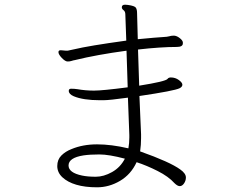

<svg xmlns="http://www.w3.org/2000/svg" viewBox="-20 -777 1040 818"><path d="M574 -368Q723 -390 745 -401Q757 -407 757 -416Q757 -425 742 -436Q727 -447 708 -447H706Q697 -446 694 -441Q686 -430 573 -412L568 -566Q665 -577 733 -577Q759 -577 759 -592V-597Q758 -605 746 -614.5Q734 -624 723 -625H718Q709 -625 701.5 -622.5Q694 -620 672.5 -619Q651 -618 567 -610L564 -721Q564 -736 559 -744Q554 -752 525 -756L513 -757Q499 -757 499 -746Q499 -739 506.5 -733.5Q514 -728 514 -715L518 -604Q358 -582 296 -567Q271 -561 268 -561Q265 -561 262 -561L239 -563Q229 -563 229 -555Q229 -545 243.5 -530Q258 -515 268 -515Q278 -515 285 -517.5Q292 -520 299 -521Q393 -544 519 -561Q520 -524 521.5 -484Q523 -444 524 -405Q417 -391 380.5 -391Q344 -391 310 -397Q298 -399 283 -399Q273 -399 273 -390Q273 -376 294 -367Q334 -350 406 -350H420Q446 -350 525 -361L531 -202V-191Q531 -167 527 -145Q454 -162 393.5 -162Q333 -162 285 -142Q259 -132 241.5 -114.5Q224 -97 224 -69.5Q224 -42 246 -21.5Q268 -1 305 10Q342 21 393.5 21Q445 21 491.5 -6.5Q538 -34 562 -86Q605 -72 651.5 -48.5Q698 -25 723 3Q736 16 746 16Q756 16 764 4.5Q772 -7 772 -21Q772 -38 748 -55Q704 -87 577 -132Q581 -160 581 -188V-205Q578 -277 574 -368ZM512 -101Q493 -64 457.5 -44Q422 -24 388 -24Q354 -24 330 -29Q272 -41 272 -72Q272 -105 336 -115Q363 -119 403.5 -119Q444 -119 512 -101Z"/></svg>

Font: LXGW WenKai Mono TC Light
Style: Regular
Weight: 300
Designer: LXGW / Fontworks Inc.
Foundry: LXGW / Fontworks Inc.
Version: Version 1.330